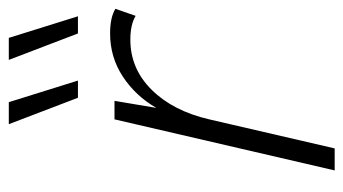

<svg xmlns="http://www.w3.org/2000/svg" viewBox="-192 -588 780 436"><g transform="rotate(-90 198.0 -370.0)"><path d="M29 0 145 -500H187L171 -405Q198 -452 242 -481Q286 -510 340 -510Q376 -510 396 -498L380 -452Q360 -464 326 -464Q260 -464 212 -415.5Q164 -367 145 -285L79 0ZM184 -740 233 -583H194L134 -740ZM330 -740 379 -583H340L280 -740Z"/></g></svg>

Font: Work Sans Light
Style: Italic
Weight: 300
Italic angle: -13°
Designer: Wei Huang
Foundry: Wei Huang
Version: Version 2.010; ttfautohint (v1.8.3)